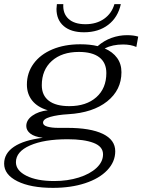

<svg xmlns="http://www.w3.org/2000/svg" viewBox="-36 -714 688 928"><path d="M632 -537 623 -487Q596 -499 559 -499Q508 -499 470 -480Q509 -463 530 -434Q551 -405 551 -365Q551 -279 482 -224Q413 -169 294 -162Q242 -159 207 -149Q172 -139 172 -121Q172 -108 193 -102Q214 -96 245 -96H289Q401 -96 461 -67Q521 -38 521 17Q521 68 482.5 108.5Q444 149 375.5 171.5Q307 194 220 194Q112 194 48 162Q-16 130 -16 77Q-16 27 32 -5Q80 -37 171 -48Q130 -53 110.5 -68.5Q91 -84 91 -105Q91 -134 120.5 -155Q150 -176 195 -181Q145 -196 119.5 -228Q94 -260 94 -305Q94 -362 126.5 -406.5Q159 -451 217.5 -475.5Q276 -500 352 -500Q400 -500 436 -491Q467 -518 503.5 -531Q540 -544 578 -544Q610 -544 632 -537ZM478 -361Q478 -411 444 -437Q410 -463 345 -463Q263 -463 214.5 -419.5Q166 -376 166 -302Q166 -253 200 -227Q234 -201 299 -201Q381 -201 429.5 -244Q478 -287 478 -361ZM41 70Q41 110 91.5 135.5Q142 161 226 161Q291 161 345 144Q399 127 430.5 97.5Q462 68 462 32Q462 -6 416 -23.5Q370 -41 291 -41Q177 -41 109 -11Q41 19 41 70ZM237 -671Q237 -678 239 -694H270Q267 -649 295 -623Q323 -597 377 -597Q430 -597 467 -623Q504 -649 517 -694H548Q534 -630 487 -594Q440 -558 370 -558Q307 -558 272 -588Q237 -618 237 -671Z"/></svg>

Font: Fahkwang Light
Style: Italic
Weight: 300
Italic angle: -10°
Version: Version 1.000; ttfautohint (v1.6)